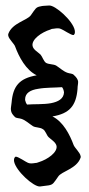

<svg xmlns="http://www.w3.org/2000/svg" viewBox="-20 -674 323 696"><path d="M125 2 156 -2C173 -5 174 -10 191 -34C203 -53 258 -62 272 -102C273 -104 273 -106 272 -109C270 -121 251 -138 247 -148C233 -186 209 -233 170 -252C232 -262 256 -291 261 -351C261 -364 264 -371 263 -380C261 -387 258 -393 248 -402C243 -408 233 -407 225 -410C210 -415 198 -427 184 -436C174 -442 158 -440 147 -446C138 -452 134 -468 127 -476C118 -485 100 -494 98 -508C94 -531 130 -557 163 -567C166 -569 171 -570 175 -570C187 -572 195 -572 201 -569C208 -567 238 -546 246 -547C247 -547 247 -547 248 -548C252 -551 252 -558 251 -564C245 -598 180 -656 158 -654C142 -653 134 -653 127 -651C110 -648 109 -643 92 -619C79 -600 24 -591 10 -551C10 -549 9 -547 10 -544C13 -531 32 -515 35 -505C49 -467 74 -420 113 -401C50 -390 27 -362 22 -302C21 -289 18 -281 20 -273C21 -266 24 -260 34 -250C39 -245 50 -246 58 -243C73 -238 85 -226 99 -217C108 -211 125 -213 135 -206C145 -201 148 -185 156 -177C164 -169 182 -159 185 -145C189 -122 153 -96 120 -86C116 -84 111 -83 107 -83C96 -81 87 -81 81 -84C75 -86 45 -107 37 -106C36 -106 36 -106 35 -105C31 -102 30 -95 31 -89C37 -55 102 4 125 2ZM71 -314C71 -337 91 -348 118 -352C145 -357 178 -356 205 -358C208 -354 210 -350 211 -345C211 -343 212 -341 212 -339C211 -316 191 -305 165 -300C138 -295 104 -297 78 -295C75 -299 73 -303 72 -308C71 -310 71 -312 71 -314Z"/></svg>

Font: Ancial
Style: Regular
Weight: 400
Designer: Daytona Mess (Anne-Dauphine Borione)
Foundry: Daytona Mess (Anne-Dauphine Borione)
Version: Version 1.000;Glyphs 3.2 (3192)